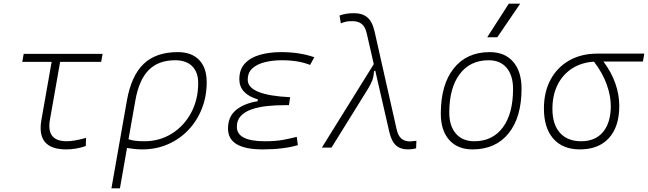

<svg xmlns="http://www.w3.org/2000/svg" viewBox="-20 -815 3577 1060"><path d="M345.2 9.8Q180.2 9.8 208.5 -152.3L265.1 -473.6H103L110.8 -517.6H546.4L538.6 -473.6H312L255.4 -152.3Q235.4 -35.2 348.1 -35.2Q389.2 -35.2 455.1 -53.7L453.6 -8.8Q400.4 9.8 345.2 9.8Z M961.9 -527.3Q1037.6 -527.3 1079.3 -484.1Q1121.1 -440.9 1121.1 -361.3Q1121.1 -282.2 1094.2 -214.6Q1067.4 -147 1019.3 -96.7Q971.2 -46.4 906.5 -18.3Q841.8 9.8 765.6 9.8Q744.1 9.8 723.4 7.6Q702.6 5.4 681.2 2L642.1 224.6H595.2L680.7 -260.3Q705.1 -397.5 773.2 -462.4Q841.3 -527.3 961.9 -527.3ZM689.5 -46.4Q717.8 -35.2 776.4 -35.2Q861.3 -35.2 928.7 -77.4Q996.1 -119.6 1035.2 -192.4Q1074.2 -265.1 1074.2 -356.4Q1074.2 -416.5 1041 -449.5Q1007.8 -482.4 947.3 -482.4Q854.5 -482.4 800.8 -428.2Q747.1 -374 727.1 -259.3Z M1430.2 9.8Q1238.8 9.8 1238.8 -105Q1238.8 -171.9 1283.9 -208.3Q1329.1 -244.6 1401.9 -255.9L1403.8 -266.1Q1301.3 -296.9 1301.3 -377Q1301.3 -431.6 1332 -464.6Q1362.8 -497.6 1415.3 -512.5Q1467.8 -527.3 1532.7 -527.3Q1633.8 -527.3 1715.3 -499L1691.9 -456.5Q1627.9 -482.4 1535.6 -482.4Q1485.8 -482.4 1442.9 -471.9Q1399.9 -461.4 1373.8 -438Q1347.7 -414.6 1347.7 -374.5Q1347.7 -289.6 1582 -278.3L1575.2 -234.4H1547.4Q1499 -234.4 1452.6 -229.2Q1406.2 -224.1 1368.9 -211.2Q1331.5 -198.2 1309.6 -174.8Q1287.6 -151.4 1287.6 -115.2Q1287.6 -35.2 1441.9 -35.2Q1502.4 -35.2 1543.9 -43Q1585.4 -50.8 1618.2 -59.6L1624.5 -13.7Q1544.4 9.8 1430.2 9.8Z M2231.4 9.8Q2190.4 9.8 2165.8 -12.7Q2141.1 -35.2 2128.9 -88.4L2051.8 -424.8L2044.9 -422.4Q2043 -391.1 2034.7 -369.6Q2026.4 -348.1 2009.3 -320.8L1810.1 0H1756.8L2043.5 -460.9L2004.9 -629.9Q1996.6 -667.5 1976.8 -682.9Q1957 -698.2 1926.8 -698.2Q1904.8 -698.2 1892.1 -695.8Q1879.4 -693.4 1861.8 -686L1854.5 -729.5Q1876 -736.8 1894.5 -739.5Q1913.1 -742.2 1934.6 -742.2Q1980.5 -742.2 2008.3 -718.8Q2036.1 -695.3 2048.3 -639.6L2169.4 -102.5Q2177.7 -65.4 2196 -49.8Q2214.4 -34.2 2244.1 -34.2Q2251.5 -34.2 2278.8 -37.6L2277.3 3.9Q2256.3 9.8 2231.4 9.8Z M2588.9 9.8Q2506.3 9.8 2460 -42.5Q2413.6 -94.7 2413.6 -187.5Q2413.6 -347.7 2485.1 -437.5Q2556.6 -527.3 2683.6 -527.3Q2766.6 -527.3 2813 -474.1Q2859.4 -420.9 2859.4 -325.2Q2859.4 -167.5 2787.8 -78.9Q2716.3 9.8 2588.9 9.8ZM2598.6 -35.2Q2699.2 -35.2 2755.9 -111.3Q2812.5 -187.5 2812.5 -323.7Q2812.5 -398.4 2777.1 -440.4Q2741.7 -482.4 2677.7 -482.4Q2575.7 -482.4 2518.1 -406Q2460.4 -329.6 2460.4 -193.8Q2460.4 -119.1 2497.1 -77.1Q2533.7 -35.2 2598.6 -35.2ZM2669.9 -609.4 2789.1 -794.9H2852.1L2725.6 -609.4Z M3181.2 9.8Q3086.9 9.8 3034.9 -49.3Q2982.9 -108.4 2982.9 -215.8Q2982.9 -307.1 3019.5 -375.2Q3056.2 -443.4 3122.6 -481.2Q3189 -519 3277.8 -519H3537.1L3529.3 -475.1H3311.5Q3356 -416 3377.4 -354Q3398.9 -292 3398.9 -230.5Q3398.9 -115.7 3342 -53Q3285.2 9.8 3181.2 9.8ZM3259.3 -474.6Q3189.9 -470.2 3138.2 -436.8Q3086.4 -403.3 3058.1 -346.2Q3029.8 -289.1 3029.8 -213.9Q3029.8 -128.4 3071.3 -81.8Q3112.8 -35.2 3188.5 -35.2Q3266.6 -35.2 3309.3 -86.4Q3352.1 -137.7 3352.1 -230.5Q3352.1 -285.6 3329.6 -348.9Q3307.1 -412.1 3259.3 -474.6Z"/></svg>

Font: Cascadia Mono ExtraLight
Style: Italic
Weight: 200
Italic angle: -10°
Monospace: yes
Designer: Aaron Bell
Foundry: Saja Typeworks
Version: Version 2404.023; ttfautohint (v1.8.4)